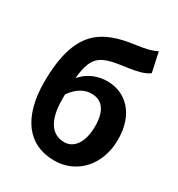

<svg xmlns="http://www.w3.org/2000/svg" viewBox="-196 -958 1023 1101"><g transform="rotate(30 316.0 -407.5)"><path d="M123 -81C170 -19 238 14 326 14C472 14 584 -101 584 -273C584 -443 486 -533 365 -533C300 -533 239 -507 196 -457C212 -627 270 -636 434 -659C483 -666 531 -677 561 -700L533 -829C498 -812 470 -804 404 -795C299 -781 211 -756 149 -691C88 -626 52 -521 52 -347C52 -233 77 -143 123 -81ZM403 -152C384 -123 357 -106 323 -106C281 -106 248 -124 226 -158C203 -193 191 -245 191 -313V-346C232 -405 279 -426 321 -426C391 -426 432 -378 432 -273C432 -223 422 -181 403 -152Z"/></g></svg>

Font: GenSekiGothic2 TW B
Style: Regular
Weight: 700
Version: Version 2.100;PS 2.1;hotconv 16.6.51;makeotf.lib2.5.65220 DE